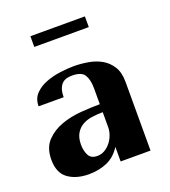

<svg xmlns="http://www.w3.org/2000/svg" viewBox="-117 -699 701 791"><g transform="rotate(-20 233.5 -303.5)"><path d="M279 -251V-321Q279 -358 266 -379.5Q253 -401 212 -401Q202 -401 191 -399Q180 -397 170.5 -389.5Q161 -382 155 -367.5Q149 -353 149 -329H39Q39 -362 58.5 -382.5Q78 -403 107.5 -414.5Q137 -426 170.5 -430.5Q204 -435 231 -435Q262 -435 294 -429.5Q326 -424 351.5 -409.5Q377 -395 393.5 -369Q410 -343 410 -302V0H279V-64Q256 -27 220 -11Q184 5 139 5Q84 5 48.5 -20.5Q13 -46 13 -104Q13 -156 41 -185.5Q69 -215 109.5 -229.5Q150 -244 196 -247.5Q242 -251 279 -251ZM149 -120Q149 -95 159 -74.5Q169 -54 197 -54Q215 -54 230 -63Q245 -72 256 -86Q267 -100 273 -117Q279 -134 279 -150V-216Q254 -216 230.5 -212.5Q207 -209 189 -198.5Q171 -188 160 -169Q149 -150 149 -120ZM345 -612V-565H106V-612Z"/></g></svg>

Font: Gamine
Style: Bold
Weight: 700
Designer: Tapiwanashe Sebastian Garikayi
Version: Version 1.000